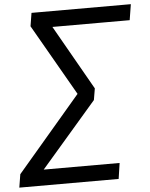

<svg xmlns="http://www.w3.org/2000/svg" viewBox="-80 -753 768 982"><g transform="rotate(-5 304.0 -262.5)"><path d="M-21 180 -10 112 327 -283 330 -250 108 -637 119 -705H629L616 -624H205V-649L408 -292L398 -233L88 126L90 99H501L489 180Z"/></g></svg>

Font: Nunito Sans 10pt Medium
Style: Italic
Weight: 500
Italic angle: -9°
Designer: Vernon Adams
Foundry: Vernon Adams
Version: Version 3.101;gftools[0.9.27]